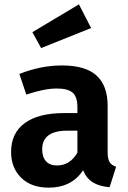

<svg xmlns="http://www.w3.org/2000/svg" viewBox="-20 -847 587 883"><path d="M514 -80 484 14Q437 10 407.5 -8Q378 -26 362 -64Q310 16 203 16Q124 16 77.5 -29.5Q31 -75 31 -148Q31 -235 94 -281Q157 -327 275 -327H336V-353Q336 -402 314 -421Q292 -440 241 -440Q185 -440 101 -412L69 -507Q168 -546 265 -546Q373 -546 424 -499.5Q475 -453 475 -361V-147Q475 -116 484 -101.5Q493 -87 514 -80ZM336 -145V-246H289Q174 -246 174 -160Q174 -125 191.5 -105.5Q209 -86 242 -86Q302 -86 336 -145ZM399 -718 169 -626 129 -699 343 -827Z"/></svg>

Font: Wolseley Sans SemiBold
Style: Regular
Weight: 600
Designer: Carrois Corporate & Edenspiekermann AG
Foundry: Carrois Corporate GbR & Edenspiekermann AG
Version: Version 4.202